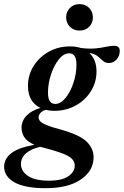

<svg xmlns="http://www.w3.org/2000/svg" viewBox="-90 -674 617 958"><path d="M137.5 265Q34 265 -17.8 235.8Q-69.5 206.5 -69.5 157.5Q-69.5 120 -35.5 91.8Q-1.5 63.5 82 48.5Q44.5 32 31 10.2Q17.5 -11.5 17.5 -36.5Q17.5 -70.5 41.8 -96.2Q66 -122 111.5 -135.5Q49.5 -166 49.5 -245.5Q49.5 -300 77.8 -344.8Q106 -389.5 153.5 -416Q201 -442.5 259.5 -442.5Q289.5 -442.5 313.5 -434.5Q357.5 -429.5 387.2 -432.5Q417 -435.5 438.5 -440.5Q460 -445.5 480 -445.5Q507.5 -445.5 507.5 -420Q507.5 -394.5 491.5 -377Q475.5 -359.5 453 -359.5Q435.5 -359.5 424 -370.2Q412.5 -381 397.5 -393.2Q382.5 -405.5 355.5 -410Q391.5 -376.5 391.5 -317.5Q391.5 -263 363.2 -218.2Q335 -173.5 287.2 -147.2Q239.5 -121 181 -121Q157.5 -121 137.5 -126Q119.5 -120 111 -109.5Q102.5 -99 102.5 -87.5Q102.5 -78 110.5 -69Q118.5 -60 142 -50Q165.5 -40 211.5 -28Q307 -1.5 342 32.5Q377 66.5 377 110.5Q377 178 313.5 221.5Q250 265 137.5 265ZM185.5 -155.5Q213 -155.5 237.2 -185.5Q261.5 -215.5 276.5 -260.8Q291.5 -306 291.5 -351.5Q291.5 -381.5 282 -394.8Q272.5 -408 255.5 -408Q227.5 -408 203.5 -377.8Q179.5 -347.5 164.5 -302.5Q149.5 -257.5 149.5 -212Q149.5 -182 158.8 -168.8Q168 -155.5 185.5 -155.5ZM14.5 144.5Q14.5 179.5 49 203.5Q83.5 227.5 155 227.5Q219.5 227.5 251.2 205.2Q283 183 283 152.5Q283 122 248.2 103.5Q213.5 85 129.5 63.5Q119.5 61.5 110.5 58.5Q64.5 69 39.5 91.2Q14.5 113.5 14.5 144.5ZM307 -521.5Q277.5 -521.5 258.8 -540.5Q240 -559.5 240 -587.5Q240 -615 258.8 -634.2Q277.5 -653.5 307 -653.5Q336.5 -653.5 355 -634.2Q373.5 -615 373.5 -587.5Q373.5 -559.5 355 -540.5Q336.5 -521.5 307 -521.5Z"/></svg>

Font: Newsreader 16pt SemiBold
Style: Italic
Weight: 600
Italic angle: -17°
Designer: Hugues Gentile
Foundry: Production Type
Version: Version 1.003; ttfautohint (v1.8.3)